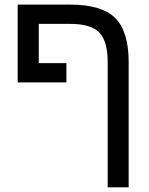

<svg xmlns="http://www.w3.org/2000/svg" viewBox="-20 -619 640 827"><path d="M283.2 -599.1Q418 -599.1 476.1 -541.5Q534.2 -483.9 534.2 -351.1V188H443.8V-352.1Q443.8 -440.9 408 -478.5Q372.1 -516.1 282.2 -516.1H147V-347.2H266.1V-264.2H56.2V-599.1Z"/></svg>

Font: Liberation Mono
Style: Regular
Weight: 400
Monospace: yes
Designer: Steve Matteson
Foundry: Ascender Corporation
Version: Version 2.1.5